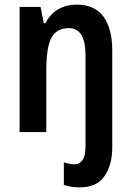

<svg xmlns="http://www.w3.org/2000/svg" viewBox="-20 -573 570 833"><path d="M326 240Q287 240 257 229V131Q281 140 302 140Q325 140 338 121.5Q351 103 351 61V-333Q351 -451 279 -451Q226 -451 203.5 -410Q181 -369 181 -268V0H65V-543H156L170 -472H177Q197 -512 232.5 -532.5Q268 -553 312 -553Q390 -553 428.5 -501.5Q467 -450 467 -354V68Q467 142 433.5 191Q400 240 326 240Z"/></svg>

Font: Noto Sans Lao Looped Condensed SemiBold
Style: Regular
Weight: 600
Width: 3
Designer: Mark Frömberg, Ben Mitchell
Foundry: The Fontpad Ltd
Version: Version 1.002; ttfautohint (v1.8.4.7-5d5b)